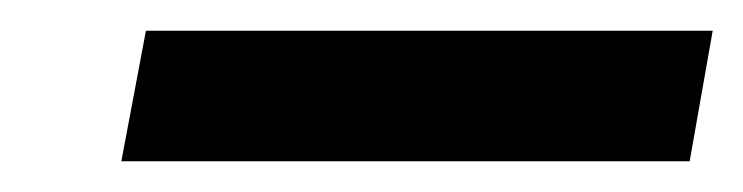

<svg xmlns="http://www.w3.org/2000/svg" viewBox="-20 -690 484 125"><path d="M59 -585 75 -670H444L429 -585Z"/></svg>

Font: DM Sans 20pt SemiBold
Style: Italic
Weight: 600
Italic angle: -10°
Version: Version 4.004;gftools[0.9.30]